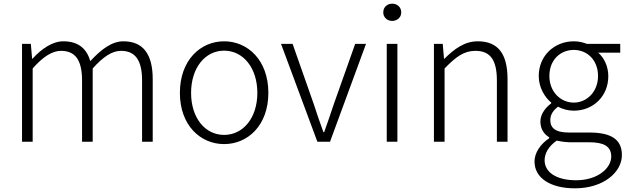

<svg xmlns="http://www.w3.org/2000/svg" viewBox="-20 -772 3420 1046"><path d="M100 0H158V-399C214 -463 265 -495 312 -495C391 -495 427 -444 427 -333V0H485V-399C542 -463 591 -495 639 -495C717 -495 754 -444 754 -333V0H812V-341C812 -478 759 -547 652 -547C590 -547 532 -504 472 -439C453 -504 410 -547 325 -547C265 -547 205 -505 157 -452H155L148 -533H100Z M1201 13C1330 13 1442 -89 1442 -266C1442 -444 1330 -547 1201 -547C1072 -547 960 -444 960 -266C960 -89 1072 13 1201 13ZM1201 -37C1097 -37 1021 -130 1021 -266C1021 -402 1097 -496 1201 -496C1305 -496 1382 -402 1382 -266C1382 -130 1305 -37 1201 -37Z M1709 0H1778L1974 -533H1915L1799 -206C1782 -154 1763 -100 1746 -52H1742C1724 -100 1706 -154 1689 -206L1574 -533H1511Z M2087 0H2145V-533H2087ZM2117 -658C2143 -658 2166 -677 2166 -704C2166 -734 2143 -752 2117 -752C2090 -752 2068 -734 2068 -704C2068 -677 2090 -658 2117 -658Z M2344 0H2402V-399C2464 -463 2508 -495 2570 -495C2652 -495 2687 -444 2687 -333V0H2745V-341C2745 -478 2694 -547 2583 -547C2510 -547 2455 -505 2401 -452H2399L2392 -533H2344Z M3112 254C3268 254 3368 166 3368 73C3368 -12 3311 -50 3190 -50H3078C3001 -50 2978 -79 2978 -117C2978 -151 2997 -173 3020 -191C3044 -177 3077 -169 3106 -169C3211 -169 3294 -247 3294 -357C3294 -411 3271 -457 3239 -485H3359V-533H3177C3160 -540 3135 -547 3106 -547C3001 -547 2915 -469 2915 -358C2915 -294 2949 -241 2983 -213V-209C2959 -191 2924 -156 2924 -110C2924 -68 2945 -40 2972 -24V-19C2923 14 2892 61 2892 108C2892 198 2979 254 3112 254ZM3106 -213C3035 -213 2973 -271 2973 -358C2973 -446 3033 -500 3106 -500C3178 -500 3238 -446 3238 -358C3238 -271 3176 -213 3106 -213ZM3119 210C3010 210 2947 166 2947 101C2947 65 2967 26 3013 -6C3040 0 3068 3 3080 3H3189C3268 3 3310 24 3310 81C3310 145 3235 210 3119 210Z"/></svg>

Font: Genne Gothic Light
Style: Regular
Weight: 300
Designer: Ryoko NISHIZUKA (kana & ideographs); Paul D. Hunt (Latin, Greek & Cyrillic); Wenlong ZHANG (bopomofo); Sandoll Communica
Foundry: Adobe Systems Incorporated
Version: Version 1.004;PS 1.004;hotconv 16.6.51;makeotf.lib2.5.65220